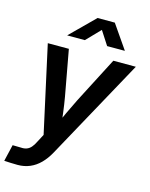

<svg xmlns="http://www.w3.org/2000/svg" viewBox="-149 -824 869 1114"><g transform="rotate(15 285.0 -266.5)"><path d="M-13.2 202.1 10.3 102.1 60.5 103Q79.6 104.5 94.5 99.1Q109.4 93.8 121.3 80.3Q133.3 66.9 144 44.4L168.5 -2L54.2 -522.5H180.7L231 -247.6Q238.8 -202.6 244.4 -157.7Q250 -112.8 255.4 -67.4H221.2Q241.2 -112.8 262.2 -157.7Q283.2 -202.6 305.7 -247.6L447.8 -522.5H583L251.5 81.5Q229.5 121.6 201.9 149.2Q174.3 176.8 140.9 190.9Q107.4 205.1 67.9 205.1Q46.4 205.1 25.6 204.1Q4.9 203.1 -13.2 202.1ZM257.3 -595.2H151.9V-596.2L295.4 -738.3H398.9L497.1 -596.2V-595.2H391.1L337.4 -678.2Z"/></g></svg>

Font: Inter 28pt SemiBold
Style: Italic
Weight: 600
Italic angle: -9.3988°
Designer: Rasmus Andersson
Foundry: rsms
Version: Version 4.001;git-66647c0bb